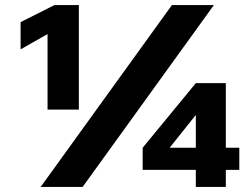

<svg xmlns="http://www.w3.org/2000/svg" viewBox="-20 -735 988 755"><path d="M305 0H140L656 -715H821ZM868 0H750V-67H541V-154L750 -408H868V-154H921V-67H868ZM750 -283 647 -154H750ZM194 -715H290V-304H167V-601L61 -541V-648Z"/></svg>

Font: Wix Madefor Display ExtraBold
Style: Regular
Weight: 800
Designer: Dalton Maag Ltd
Foundry: Dalton Maag Ltd
Version: Version 3.100